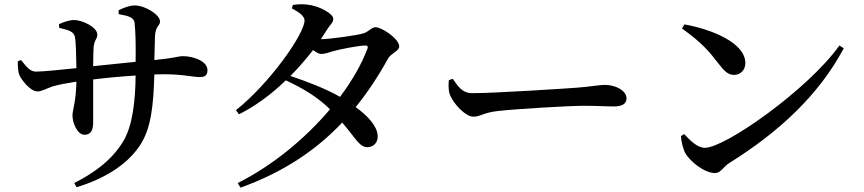

<svg xmlns="http://www.w3.org/2000/svg" viewBox="-20 -807 3970 882"><path d="M62 -526C61 -504 63 -476 69 -462C79 -440 119 -387 152 -387C173 -387 196 -402 222 -410C249 -418 286 -425 331 -432C329 -335 313 -305 313 -276C313 -241 336 -188 368 -188C396 -188 408 -206 408 -246V-442C464 -449 536 -456 603 -460C602 -344 589 -227 545 -156C489 -64 401 -7 321 34L332 53C461 14 561 -50 618 -132C677 -214 685 -333 689 -465L730 -466C820 -466 866 -453 897 -453C920 -453 933 -459 933 -485C933 -525 871 -549 820 -549C799 -549 788 -541 689 -531L692 -641C695 -691 715 -686 715 -709C715 -738 649 -782 598 -782C576 -782 550 -772 525 -760V-742C571 -734 595 -727 598 -703C603 -661 604 -603 603 -523L408 -503C408 -537 409 -572 410 -590C413 -625 427 -626 427 -648C427 -683 357 -715 320 -715C299 -715 273 -706 251 -696L252 -679C297 -669 319 -661 324 -638C329 -614 330 -551 331 -494C271 -488 181 -478 145 -478C118 -478 101 -501 77 -531Z M1072 34 1085 55C1282 -16 1432 -117 1552 -244C1617 -168 1632 -130 1669 -131C1697 -132 1716 -152 1715 -183C1713 -228 1670 -274 1614 -315C1669 -383 1718 -457 1762 -537C1775 -562 1814 -572 1814 -594C1814 -629 1733 -682 1706 -682C1686 -682 1674 -660 1647 -653C1620 -645 1496 -627 1454 -627L1481 -669C1497 -695 1511 -702 1511 -721C1511 -744 1446 -781 1390 -786C1363 -789 1344 -787 1325 -784L1321 -768C1355 -751 1379 -732 1379 -713C1379 -651 1217 -422 1064 -301L1078 -282C1156 -321 1229 -376 1293 -438C1370 -402 1437 -363 1496 -305C1385 -174 1237 -49 1072 34ZM1314 -458C1352 -496 1387 -537 1418 -577C1432 -567 1445 -559 1455 -559C1472 -559 1490 -566 1511 -572C1542 -581 1626 -597 1656 -598C1667 -599 1673 -594 1667 -581C1641 -512 1598 -437 1542 -362C1474 -401 1386 -434 1314 -458Z M2060 -445 2042 -439C2040 -417 2039 -392 2047 -371C2064 -329 2119 -271 2154 -271C2188 -271 2201 -290 2267 -297C2343 -306 2591 -321 2661 -321C2728 -321 2763 -318 2801 -318C2839 -318 2858 -331 2858 -355C2858 -391 2808 -417 2758 -417C2733 -417 2695 -409 2628 -404C2573 -400 2251 -379 2152 -379C2103 -379 2086 -408 2060 -445Z M3124 -695 3113 -676C3205 -610 3235 -574 3283 -512C3309 -478 3326 -463 3352 -463C3383 -463 3404 -487 3404 -517C3404 -610 3251 -672 3124 -695ZM3836 -598C3693 -397 3312 -128 3218 -128C3183 -128 3149 -163 3123 -191L3108 -182C3109 -158 3118 -122 3129 -102C3150 -66 3215 -12 3265 -12C3291 -12 3303 -41 3330 -58C3556 -199 3740 -368 3856 -585Z"/></svg>

Font: Noto Serif CJK SC SemiBold
Style: Regular
Weight: 600
Designer: Ryoko NISHIZUKA 西塚涼子 (kana & ideographs); Frank Grießhammer (Latin, Greek & Cyrillic); Wenlong ZHANG 张文龙 (bopomofo); San
Foundry: Adobe
Version: Version 2.001;hotconv 1.1.0;makeotfexe 2.6.0